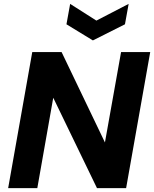

<svg xmlns="http://www.w3.org/2000/svg" viewBox="-20 -968 793 988"><path d="M22 0 146 -700H297L520 -235L603 -700H753L629 0H479L254 -465L172 0ZM642 -948 623 -843 458 -760 322 -843 341 -948 476 -862Z"/></svg>

Font: DM Sans 20pt Black
Style: Italic
Weight: 900
Italic angle: -10°
Version: Version 4.004;gftools[0.9.30]